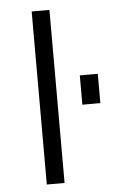

<svg xmlns="http://www.w3.org/2000/svg" viewBox="-54 -789 546 829"><g transform="rotate(-5 219.5 -375.0)"><path d="M298 -330V-457H376V-330ZM115 0V-750H192V0Z"/></g></svg>

Font: M PLUS 1p
Style: Regular
Weight: 400
Version: Version 1.062